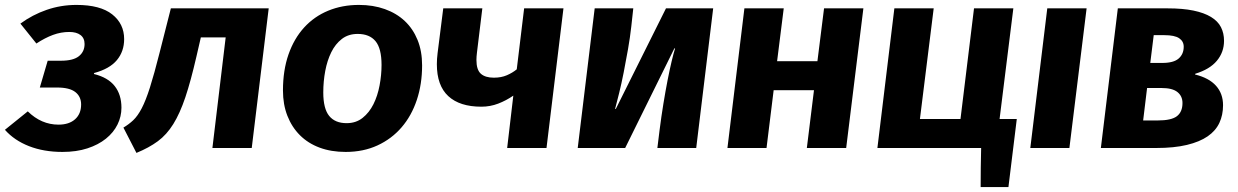

<svg xmlns="http://www.w3.org/2000/svg" viewBox="-38 -602 5037 781"><path d="M45 -506Q94 -542 152 -562Q210 -582 273 -582Q370 -582 418.5 -543.5Q467 -505 467 -443Q467 -393 437.5 -357.5Q408 -322 345 -305L344 -301Q401 -287 428.5 -252Q456 -217 456 -164Q456 -128 440 -95.5Q424 -63 393 -38Q362 -13 317.5 1.5Q273 16 216 16Q140 16 80 -7.5Q20 -31 -18 -74L75 -149Q130 -95 200 -95Q243 -95 267.5 -117Q292 -139 292 -177Q292 -209 268.5 -227.5Q245 -246 194 -246H124L156 -355H210Q260 -355 283 -373.5Q306 -392 306 -423Q306 -447 289.5 -459.5Q273 -472 244 -472Q210 -472 177.5 -460Q145 -448 110 -425Z M464 -83Q486 -96 504 -113Q522 -130 538.5 -161.5Q555 -193 572 -246.5Q589 -300 611 -387L657 -568H1055L986 0H826L880 -450H779L761 -372Q738 -272 716 -206.5Q694 -141 667 -97.5Q640 -54 604 -27.5Q568 -1 517 20Z M1679 -336Q1679 -260 1657.5 -195.5Q1636 -131 1595.5 -84Q1555 -37 1497.5 -10.5Q1440 16 1368 16Q1309 16 1262 -1.5Q1215 -19 1182 -52Q1149 -85 1131 -131Q1113 -177 1113 -234Q1113 -316 1135.5 -380.5Q1158 -445 1199 -490Q1240 -535 1297 -558.5Q1354 -582 1422 -582Q1480 -582 1527.5 -565Q1575 -548 1608.5 -516.5Q1642 -485 1660.5 -439.5Q1679 -394 1679 -336ZM1372 -101Q1410 -101 1437 -122.5Q1464 -144 1481 -178Q1498 -212 1506 -254.5Q1514 -297 1514 -338Q1514 -405 1489.5 -434.5Q1465 -464 1417 -464Q1379 -464 1352.5 -443.5Q1326 -423 1309.5 -389.5Q1293 -356 1285 -313.5Q1277 -271 1277 -226Q1277 -160 1301 -130.5Q1325 -101 1372 -101Z M2025 0 2050 -213Q2021 -193 1988.5 -180.5Q1956 -168 1920 -168Q1832 -168 1785.5 -211Q1739 -254 1739 -341Q1739 -362 1742 -386L1765 -568H1924L1902 -387Q1901 -379 1900.5 -372Q1900 -365 1900 -358Q1900 -318 1918 -302Q1936 -286 1971 -286Q2001 -286 2024 -296Q2047 -306 2064 -320L2094 -568H2254L2185 0Z M2467 -159 2671 -568H2863L2794 0H2636L2645 -73Q2652 -128 2660.5 -180Q2669 -232 2677.5 -275.5Q2686 -319 2694 -352.5Q2702 -386 2708 -405H2705L2505 0H2312L2381 -568H2538L2530 -495Q2525 -450 2516.5 -401.5Q2508 -353 2499 -307.5Q2490 -262 2480.5 -223.5Q2471 -185 2464 -159Z M3244 0 3273 -235H3109L3080 0H2921L2990 -568H3150L3123 -353H3287L3314 -568H3474L3404 0Z M4084 -568 4028 -118H4098L4064 159H3951Q3951 119 3951.5 79.5Q3952 40 3953 0H3531L3600 -568H3760L3704 -118H3869L3924 -568Z M4153 0 4222 -568H4382L4312 0Z M4671 -112Q4727 -112 4749.5 -129.5Q4772 -147 4772 -183Q4772 -211 4751.5 -227.5Q4731 -244 4687 -244H4628L4612 -112ZM4690 -346Q4736 -346 4756.5 -364Q4777 -382 4777 -412Q4777 -434 4758.5 -446.5Q4740 -459 4698 -459H4655L4641 -346ZM4937 -174Q4937 -134 4922 -102Q4907 -70 4874.5 -47.5Q4842 -25 4790 -12.5Q4738 0 4665 0H4440L4509 -568H4712Q4773 -568 4816.5 -559Q4860 -550 4888 -533Q4916 -516 4928.5 -491.5Q4941 -467 4941 -436Q4941 -390 4912 -355Q4883 -320 4824 -302L4823 -299Q4880 -285 4908.5 -253Q4937 -221 4937 -174Z"/></svg>

Font: Qjlgwqiwhsfqbnnlvksmvfsycuq
Style: Regular
Weight: 700
Italic angle: -8°
Designer: Carrois Corporate & Edenspiekermann
Foundry: Carrois Corporate GbR & Edenspiekermann AG
Version: Version 2.001